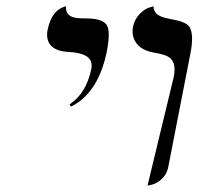

<svg xmlns="http://www.w3.org/2000/svg" viewBox="-20 -579 625 605"><path d="M203.6 -243.2 199.2 -250Q251.5 -284.7 267.6 -360.8Q276.9 -404.3 218.3 -413.1Q209 -414.6 200.2 -415Q128.9 -417.5 128.4 -469.7Q128.4 -478.5 130.4 -486.8Q143.1 -545.9 183.6 -558.1Q183.6 -558.1 188 -559.1Q185.5 -525.9 224.1 -522Q233.4 -521 251 -521Q308.1 -521 318.8 -495.6Q328.1 -472.2 315.4 -411.1Q293.5 -308.1 230.5 -259.3Q216.8 -249.5 203.6 -243.2ZM444.8 5.9 527.3 -335.9Q538.1 -387.7 506.3 -402.3Q492.2 -408.7 465.8 -413.1Q411.6 -422.4 399.9 -462.9Q396 -478 398.9 -494.1Q404.3 -519 420.4 -535.2Q436.5 -551.3 450.2 -555.2L463.9 -559.1Q462.9 -532.7 499.5 -522.9Q505.9 -521.5 517.1 -519Q564.5 -511.2 576.2 -495.6Q592.8 -471.2 579.1 -405.8L509.8 -50.8Q504.9 -28.3 488.8 -14.2Q472.7 0 458.5 2.9Z"/></svg>

Font: Linux Biolinum Slanted O
Style: Slanted
Weight: 400
Designer: Philipp H. Poll
Foundry: Philipp H. Poll
Version: Version 1.0.4